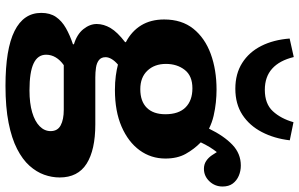

<svg xmlns="http://www.w3.org/2000/svg" viewBox="-216 -644 1091 700"><g transform="rotate(90 330.0 -293.5)"><path d="M292.5 232.5Q225.5 232.5 175.5 224.3Q125.5 216 92.5 199.5Q59.5 183 43 158.7Q26.5 134.5 26.5 102Q26.5 70 41.2 48.5Q56 27 82 12.2Q108 -2.5 141 -13.5V-17Q104.5 -28 85.7 -51.5Q67 -75 67 -100Q67 -125.5 81.7 -150.5Q96.5 -175.5 133 -203.5V-206.5Q93 -227.5 71.7 -262.5Q50.5 -297.5 50.5 -346Q50.5 -410 84.2 -452.3Q118 -494.5 176 -515.8Q234 -537 306.5 -537Q328.5 -537 352.8 -534.5Q377 -532 401.8 -526.3Q426.5 -520.5 448.5 -509.5Q475 -564 507.3 -594.8Q539.5 -625.5 583 -625.5Q603 -625.5 620.5 -618Q638 -610.5 648.8 -596Q659.5 -581.5 659.5 -559Q659.5 -531 640.5 -511Q621.5 -491 595 -491Q579 -491 567 -498.8Q555 -506.5 546 -519.5L534 -538Q524.5 -526 515.5 -511.3Q506.5 -496.5 498.5 -479.5Q523.5 -455 540.5 -424.5Q557.5 -394 557.5 -350.5Q557.5 -298 527.3 -256.5Q497 -215 441 -190.7Q385 -166.5 307.5 -166.5Q279.5 -166.5 255.8 -169.7Q232 -173 215 -177.5Q201.5 -166 194.8 -154.5Q188 -143 188 -132.5Q188 -116.5 198.5 -108.3Q209 -100 226 -97.5Q243 -95 261.5 -95H433Q526 -95 576.3 -63.3Q626.5 -31.5 626.5 35Q626.5 63.5 616.5 91.5Q606.5 119.5 583.8 145Q561 170.5 522.5 190.2Q484 210 427.3 221.2Q370.5 232.5 292.5 232.5ZM309 145Q356 145 389 135.2Q422 125.5 439.7 108Q457.5 90.5 457.5 68Q457.5 42.5 436.5 31.3Q415.5 20 379.5 20H217Q198.5 33 188.8 49.3Q179 65.5 179 84.5Q179 115 210.8 130Q242.5 145 309 145ZM304.5 -259Q349 -259 372.5 -282.8Q396 -306.5 396 -350.5Q396 -399 371 -424Q346 -449 301.5 -449Q256 -449 234.3 -421Q212.5 -393 212.5 -352.5Q212.5 -311 237 -285Q261.5 -259 304.5 -259ZM303 -605.5Q248.5 -605.5 209 -630.5Q169.5 -655.5 147 -700Q124.5 -744.5 120 -803.5L187.5 -818.5Q200 -766.5 229.8 -739.8Q259.5 -713 307 -713Q358 -713 385 -742.3Q412 -771.5 425 -817.5L491 -804Q484.5 -747.5 461 -702.3Q437.5 -657 398 -631.2Q358.5 -605.5 303 -605.5Z"/></g></svg>

Font: Literata Variable Black
Style: Regular
Weight: 900
Designer: Latin by Veronika Burian and Jose Scaglione. Greek by Irene Vlachou. Cyrillic by Vera Evstafieva.
Foundry: TypeTogether
Version: Version 3.021